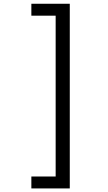

<svg xmlns="http://www.w3.org/2000/svg" viewBox="-20 -824 590 1047"><path d="M360.5 203.5H151V138.5H283.5V-738.5H151V-803.5H360.5Z"/></svg>

Font: Trispace SemiCondensed Light
Style: Regular
Weight: 300
Width: 4
Designer: Tyler Finck
Foundry: Etcetera Type Company
Version: Version 1.210; ttfautohint (v1.8.3)